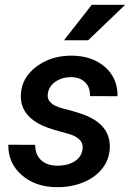

<svg xmlns="http://www.w3.org/2000/svg" viewBox="-20 -770 545 800"><path d="M323.7 -146.5Q332 -194.8 261 -213.6Q189.9 -232.4 164.1 -243.7Q63.5 -286.6 66.9 -374.5Q69.3 -445.8 131.6 -492.4Q193.8 -539.1 280.8 -538.1Q364.7 -537.1 417.7 -490.7Q470.7 -444.3 469.7 -369.1L355 -369.6Q356 -406.2 335 -427Q314 -447.8 277.3 -448.7Q238.8 -448.7 211.2 -429.7Q183.6 -410.6 179.2 -379.9Q172.4 -335.4 241.7 -318.1Q311 -300.8 344.2 -286.1Q440.9 -243.7 437.5 -153.3Q435.1 -103 404.5 -65.7Q374 -28.3 322.8 -8.5Q271.5 11.2 213.9 9.8Q127.4 8.8 70.6 -40.5Q13.7 -89.8 14.6 -167L126.5 -166.5Q127.4 -124 151.9 -102.1Q176.3 -80.1 218.8 -79.6Q261.7 -79.6 290.3 -97.4Q318.8 -115.2 323.7 -146.5ZM362.3 -750H501.5L347.2 -602.1H246.6Z"/></svg>

Font: Roboto Medium
Style: Italic
Weight: 500
Italic angle: -12°
Designer: Google
Version: Version 2.134; 2016